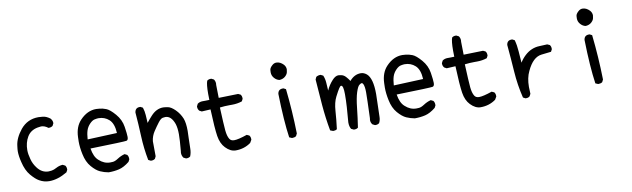

<svg xmlns="http://www.w3.org/2000/svg" viewBox="-41 -1089 5081 1544"><g transform="rotate(-10 2500.0 -317.5)"><path d="M270 -15Q227 -15 189 -37Q160 -53 125 -94.5Q90 -136 74 -205Q61 -256 61 -296Q61 -309 65 -339Q72 -402 125 -468Q182 -537 272 -537Q280 -537 307.5 -534.5Q335 -532 366 -509Q382 -491 382 -472V-468L372 -448Q359 -438 340 -438H337Q309 -460 280 -460Q273 -460 251 -456Q193 -445 165.5 -398.5Q138 -352 138 -291Q138 -259 150 -216Q160 -177 185 -144Q222 -93 278 -93Q286 -93 303.5 -95.5Q321 -98 344.5 -111Q368 -124 397 -126L417 -116Q427 -104 427 -86V-80L417 -61Q340 -15 270 -15Z M752 -2Q717 -8 684.5 -22.5Q652 -37 617 -77.5Q582 -118 569 -183Q557 -239 557 -287L558 -324Q561 -409 609 -459Q668 -521 740 -521Q746 -521 769 -519Q792 -517 821 -506Q850 -495 891.5 -447Q933 -399 942 -339.5Q951 -280 951 -256Q951 -231 937 -227Q923 -223 641 -216Q652 -146 687 -116Q728 -78 777 -78Q781 -78 799 -79Q817 -80 844.5 -98Q872 -116 903 -124L923 -114Q933 -101 933 -82V-76L923 -57Q878 -21 838 -11.5Q798 -2 752 -2ZM631 -292 872 -302Q868 -380 832 -412.5Q796 -445 746 -445Q735 -445 715 -441Q695 -437 673.5 -414.5Q652 -392 643 -364.5Q634 -337 631 -292Z M1390 -4H1384L1364 -14Q1351 -32 1351 -55Q1351 -63 1353 -72L1359 -150Q1361 -178 1361 -206Q1361 -257 1350 -291Q1325 -361 1277 -361Q1272 -361 1256 -358.5Q1240 -356 1218.5 -328Q1197 -300 1173.5 -264.5Q1150 -229 1145 -187Q1145 -91 1146 -64L1137 -45Q1125 -35 1108 -35H1102L1082 -45Q1063 -142 1059 -241.5Q1055 -341 1047 -438Q1052 -476 1088 -476H1094L1113 -466Q1123 -437 1125 -404.5Q1127 -372 1129 -339Q1150 -366 1172 -390Q1217 -440 1273 -440Q1284 -440 1310.5 -435.5Q1337 -431 1370 -398.5Q1403 -366 1421 -322Q1435 -285 1435 -220Q1435 -208 1433 -161Q1431 -114 1431 -78.5Q1431 -43 1419 -14Q1407 -4 1390 -4Z M1789 2Q1746 2 1707 -39Q1672 -75 1662 -138.5Q1652 -202 1646 -358L1574 -354L1555 -364Q1543 -378 1543 -396V-401L1553 -421Q1571 -434 1595 -434H1616L1650 -435L1649 -484Q1649 -562 1660 -590Q1672 -600 1689 -600H1695L1715 -590Q1726 -574 1726 -555L1725 -544L1727 -438L1886 -442L1905 -433Q1915 -421 1915 -403V-397L1905 -378Q1867 -365 1823 -365H1803Q1762 -365 1723 -360Q1729 -218 1733.5 -171Q1738 -124 1753 -100Q1764 -81 1791 -81Q1824 -81 1897 -106L1917 -97Q1927 -85 1927 -67V-61L1913 -37Q1859 2 1789 2Z M2257 -18H2251L2230 -27Q2210 -164 2205 -386Q2210 -423 2247 -423H2253L2272 -413Q2292 -233 2296 -47L2286 -27Q2274 -18 2257 -18ZM2234 -495Q2211 -499 2192.5 -519.5Q2174 -540 2174 -567Q2174 -570 2175 -586.5Q2176 -603 2197 -622Q2213 -637 2232 -637Q2263 -637 2290 -609Q2306 -591 2306 -569Q2306 -564 2302.5 -546.5Q2299 -529 2281 -513Q2263 -497 2234 -495Z M2759 2H2753L2732 -8Q2719 -29 2719 -62Q2719 -72 2722 -101Q2725 -130 2728.5 -185.5Q2732 -241 2732 -290Q2732 -363 2713 -363Q2706 -363 2694.5 -345.5Q2683 -328 2660.5 -284Q2638 -240 2633.5 -171.5Q2629 -103 2619 -25Q2607 -16 2590 -16Q2585 -16 2564 -25Q2545 -128 2536 -235.5Q2527 -343 2520 -448L2529 -468Q2544 -478 2563 -478H2566L2586 -468Q2598 -440 2600 -407Q2602 -374 2604 -343Q2623 -386 2655 -421Q2681 -450 2707 -450Q2713 -450 2731.5 -446Q2750 -442 2765.5 -425Q2781 -408 2794 -388Q2833 -435 2886 -435Q2911 -435 2934 -416Q2979 -377 2979 -249Q2979 -216 2976.5 -153.5Q2974 -91 2974 -64Q2974 -37 2962 -14Q2950 -4 2933 -4H2927L2907 -14Q2894 -30 2894 -51L2896 -66Q2902 -226 2902 -275Q2902 -323 2892 -344Q2887 -355 2879 -355Q2873 -355 2859.5 -345Q2846 -335 2831.5 -290Q2817 -245 2808.5 -165.5Q2800 -86 2788 -8Q2776 2 2759 2Z M3252 -2Q3217 -8 3184.5 -22.5Q3152 -37 3117 -77.5Q3082 -118 3069 -183Q3057 -239 3057 -287L3058 -324Q3061 -409 3109 -459Q3168 -521 3240 -521Q3246 -521 3269 -519Q3292 -517 3321 -506Q3350 -495 3391.5 -447Q3433 -399 3442 -339.5Q3451 -280 3451 -256Q3451 -231 3437 -227Q3423 -223 3141 -216Q3152 -146 3187 -116Q3228 -78 3277 -78Q3281 -78 3299 -79Q3317 -80 3344.5 -98Q3372 -116 3403 -124L3423 -114Q3433 -101 3433 -82V-76L3423 -57Q3378 -21 3338 -11.5Q3298 -2 3252 -2ZM3131 -292 3372 -302Q3368 -380 3332 -412.5Q3296 -445 3246 -445Q3235 -445 3215 -441Q3195 -437 3173.5 -414.5Q3152 -392 3143 -364.5Q3134 -337 3131 -292Z M3789 2Q3746 2 3707 -39Q3672 -75 3662 -138.5Q3652 -202 3646 -358L3574 -354L3555 -364Q3543 -378 3543 -396V-401L3553 -421Q3571 -434 3595 -434H3616L3650 -435L3649 -484Q3649 -562 3660 -590Q3672 -600 3689 -600H3695L3715 -590Q3726 -574 3726 -555L3725 -544L3727 -438L3886 -442L3905 -433Q3915 -421 3915 -403V-397L3905 -378Q3867 -365 3823 -365H3803Q3762 -365 3723 -360Q3729 -218 3733.5 -171Q3738 -124 3753 -100Q3764 -81 3791 -81Q3824 -81 3897 -106L3917 -97Q3927 -85 3927 -67V-61L3913 -37Q3859 2 3789 2Z M4162 -6H4156L4137 -16Q4111 -122 4103.5 -233.5Q4096 -345 4086 -454Q4091 -491 4127 -491H4133L4152 -481Q4164 -437 4167 -389Q4170 -341 4174 -294Q4193 -325 4219.5 -349.5Q4246 -374 4276 -386.5Q4306 -399 4338 -400Q4370 -401 4403 -403L4423 -394Q4433 -382 4433 -364V-358L4423 -339Q4387 -334 4344 -330Q4273 -322 4225 -218Q4199 -165 4199 -92L4201 -35L4191 -16Q4180 -6 4162 -6Z M4757 -18H4751L4730 -27Q4710 -164 4705 -386Q4710 -423 4747 -423H4753L4772 -413Q4792 -233 4796 -47L4786 -27Q4774 -18 4757 -18ZM4734 -495Q4711 -499 4692.5 -519.5Q4674 -540 4674 -567Q4674 -570 4675 -586.5Q4676 -603 4697 -622Q4713 -637 4732 -637Q4763 -637 4790 -609Q4806 -591 4806 -569Q4806 -564 4802.5 -546.5Q4799 -529 4781 -513Q4763 -497 4734 -495Z"/></g></svg>

Font: Xiaolai Mono SC
Style: Regular
Weight: 400
Monospace: yes
Designer: LXGW / Nozomi Seto
Version: Version 3.113;September 30, 2024